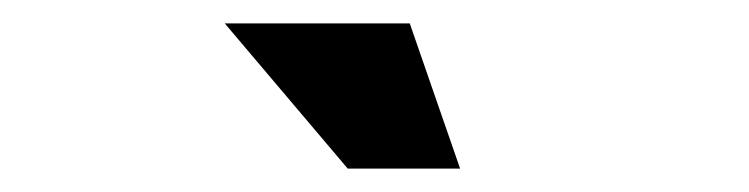

<svg xmlns="http://www.w3.org/2000/svg" viewBox="-20 -700 640 164"><path d="M373 -556 330 -680H172L277 -556Z"/></svg>

Font: LT Wave Mono Bold
Style: Italic
Weight: 700
Designer: Daniel Lyons
Version: Version 2.5 (Glyphs App)